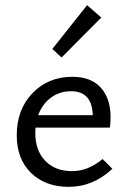

<svg xmlns="http://www.w3.org/2000/svg" viewBox="-20 -719 495 745"><path d="M373 -651 219 -496 183 -529 318 -699ZM378 -102 416 -64Q341 6 247 6Q156 6 100.5 -48Q45 -102 45 -194Q45 -294 106 -357.5Q167 -421 261 -421Q333 -421 371 -379Q409 -337 409 -265Q409 -238 406 -224H118Q117 -217 117 -203Q117 -135 155.5 -95Q194 -55 260 -55Q322 -55 378 -102ZM256 -365Q211 -365 177.5 -340Q144 -315 128 -272H340Q337 -365 256 -365Z"/></svg>

Font: EauTest Medium
Style: Regular
Weight: 500
Designer: Christian Thalmann (Catharsis Fonts)
Version: Version 0.001;PS 000.001;hotconv 1.0.88;makeotf.lib2.5.64775